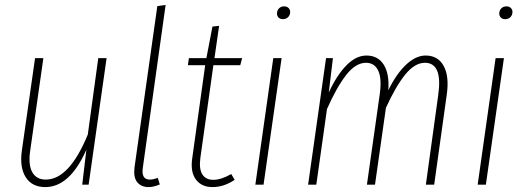

<svg xmlns="http://www.w3.org/2000/svg" viewBox="-20 -759 2144 789"><path d="M166 9.8Q111.8 9.8 85.9 -30.5Q60.1 -70.8 69.8 -140.1L124 -520H158.2L104 -139.2Q95.7 -81.1 112.8 -51Q129.9 -21 168 -21Q264.6 -21 340.8 -206.1L383.8 -520H418L344.2 0H317.9L335 -144Q267.1 9.8 166 9.8Z M660.6 -738.8 566.9 -69.8Q559.6 -21 595.7 -21Q608.9 -21 628.4 -27.8L636.7 -1Q610.8 9.8 590.8 9.8Q560.1 9.8 543.9 -10.3Q527.8 -30.3 532.7 -70.8L626.5 -733.9Z M856.9 -491.2 803.2 -108.9Q797.4 -64 811.8 -42Q826.2 -20 856 -20Q889.2 -20 930.2 -43.9L944.3 -20Q899.9 9.8 853 9.8Q808.1 9.8 784.9 -21.5Q761.7 -52.7 770 -108.9L823.2 -491.2H752L756.3 -520H828.1L853 -649.9L880.4 -652.8L861.3 -520H975.1L967.3 -491.2Z M1142.1 -680.2Q1131.3 -680.2 1124.8 -686.8Q1118.2 -693.4 1118.2 -703.1Q1118.2 -716.3 1126.5 -724.6Q1134.8 -732.9 1147.9 -732.9Q1158.7 -732.9 1165.5 -726.3Q1172.4 -719.7 1172.4 -710Q1172.4 -697.3 1164.1 -688.7Q1155.8 -680.2 1142.1 -680.2ZM1137.2 -520 1063 0H1029.3L1103 -520Z M1729 -530.8Q1779.8 -530.8 1803.2 -488Q1826.7 -445.3 1815.9 -370.1L1764.2 0H1730L1780.8 -368.2Q1799.8 -501 1726.1 -501Q1684.6 -501 1645.5 -452.9Q1606.4 -404.8 1565.9 -315.9L1521 0H1487.8L1540 -368.2Q1549.8 -434.6 1534.7 -467.8Q1519.5 -501 1483.9 -501Q1441.9 -501 1402.8 -451.2Q1363.8 -401.4 1323.7 -311L1279.8 0H1246.1L1319.8 -520H1348.1L1331.1 -378.9Q1364.3 -450.7 1403.8 -490.7Q1443.4 -530.8 1485.8 -530.8Q1533.2 -530.8 1556.9 -493.2Q1580.6 -455.6 1575.7 -388.2Q1608.4 -455.1 1648.4 -492.9Q1688.5 -530.8 1729 -530.8Z M2055.7 -680.2Q2044.9 -680.2 2038.3 -686.8Q2031.7 -693.4 2031.7 -703.1Q2031.7 -716.3 2040 -724.6Q2048.3 -732.9 2061.5 -732.9Q2072.3 -732.9 2079.1 -726.3Q2085.9 -719.7 2085.9 -710Q2085.9 -697.3 2077.6 -688.7Q2069.3 -680.2 2055.7 -680.2ZM2050.8 -520 1976.6 0H1942.9L2016.6 -520Z"/></svg>

Font: Fira Sans Compressed UltraLight
Style: Italic
Weight: 200
Width: 3
Italic angle: -8°
Designer: Carrois Corporate & Edenspiekermann AG
Foundry: Carrois Corporate GbR & Edenspiekermann AG
Version: Version 4.203;PS 004.203;hotconv 1.0.88;makeotf.lib2.5.64775